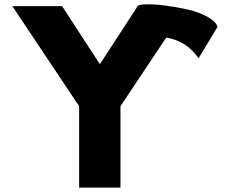

<svg xmlns="http://www.w3.org/2000/svg" viewBox="-20 -853 1049 873"><path d="M36.1 -825.2H262.2L434.1 -561L606 -825.2Q608.4 -832 643.6 -833.3Q678.7 -834.5 728.8 -828.1Q778.8 -821.8 829.8 -810.5Q880.9 -799.3 920.7 -778.1Q960.4 -756.8 969.2 -731L882.8 -587.9Q829.1 -667 735.8 -682.1L527.8 -370.1V0H339.8V-370.1Z"/></svg>

Font: Hussar Preview
Style: Bold
Weight: 700
Foundry: Cannot Into Space Fonts, PlusOne Fonts
Version: Version 2.29RC2 "Millennial"